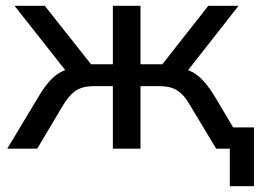

<svg xmlns="http://www.w3.org/2000/svg" viewBox="-20 -511 908 660"><path d="M770 129V0H733V-73H853V129ZM5 0 109 -173Q130 -209 149 -230.5Q168 -252 189.5 -263.5Q211 -275 241 -278L220 -250L30 -491H134L293 -290H368V-491H463V-290H538L696 -491H800L611 -250L590 -278Q619 -275 640 -264Q661 -253 680.5 -231.5Q700 -210 722 -173L825 0H723L634 -148Q619 -174 604 -188.5Q589 -203 570.5 -209Q552 -215 524 -215H463V0H368V-215H307Q279 -215 260.5 -209Q242 -203 227 -188.5Q212 -174 196 -148L108 0Z"/></svg>

Font: Nunito Sans 10pt Medium
Style: Regular
Weight: 500
Designer: Vernon Adams
Foundry: Vernon Adams
Version: Version 3.101;gftools[0.9.27]